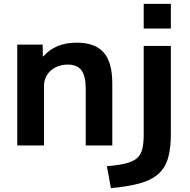

<svg xmlns="http://www.w3.org/2000/svg" viewBox="-20 -750 978 990"><path d="M69 0V-520H200L201 -459H203Q235 -495 277.5 -512.5Q320 -530 376 -530Q470 -530 514.5 -479.5Q559 -429 559 -320V0H422V-293Q422 -358 400 -387.5Q378 -417 330 -417Q294 -417 266 -402.5Q238 -388 222.5 -363.5Q207 -339 207 -306V0ZM531 107Q591 102 629 92.5Q667 83 687 65Q707 47 714 17.5Q721 -12 721 -59V-513H861V-59Q861 15 846.5 65Q832 115 797 146.5Q762 178 702 195Q642 212 552 220ZM721 -603V-730H861V-603Z"/></svg>

Font: M PLUS 1
Style: Bold
Weight: 700
Designer: Coji Morishita
Foundry: UNDERFOREST DESIGN
Version: Version 1.001